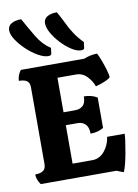

<svg xmlns="http://www.w3.org/2000/svg" viewBox="-107 -1071 829 1156"><g transform="rotate(-10 307.5 -493.0)"><path d="M554 16Q548 14 539 11Q530 8 512 0H49Q39 -13 32.5 -29.5Q26 -46 26 -63Q59 -63 75.5 -75Q92 -87 92 -115V-584Q92 -612 76 -623.5Q60 -635 27 -635Q27 -652 33.5 -668.5Q40 -685 50 -698H438Q456 -706 478 -710.5Q500 -715 519 -715Q528 -699 539.5 -668.5Q551 -638 560 -608Q569 -578 569 -561Q561 -553 543.5 -545Q526 -537 508 -531Q490 -525 478 -522Q467 -555 439.5 -584Q412 -613 372 -613H259V-402H331Q359 -402 377.5 -418.5Q396 -435 396 -475Q441 -475 477 -454V-268Q443 -247 397 -247Q397 -287 378.5 -305Q360 -323 332 -323H259V-88H380Q424 -88 454.5 -124.5Q485 -161 492 -211H599Q599 -196 594.5 -164.5Q590 -133 583.5 -96.5Q577 -60 569 -29Q561 2 554 16ZM428 -751Q403 -751 371 -771.5Q339 -792 309.5 -823.5Q280 -855 261 -888.5Q242 -922 242 -949Q242 -974 263.5 -988Q285 -1002 324 -1002Q347 -961 363.5 -926.5Q380 -892 400.5 -861Q421 -830 453 -797Q450 -772 448.5 -761.5Q447 -751 428 -751ZM227 -751Q202 -751 167 -770.5Q132 -790 99 -821Q66 -852 44 -885Q22 -918 22 -945Q22 -970 44 -984Q66 -998 105 -998Q139 -936 171.5 -882Q204 -828 252 -797Q249 -772 247.5 -761.5Q246 -751 227 -751Z"/></g></svg>

Font: Calistoga
Style: Regular
Weight: 400
Designer: Yvonne Schuttler, Eben Sorkin
Foundry: www.sorkintype.com
Version: Version 1.010; ttfautohint (v1.8.4.7-5d5b)